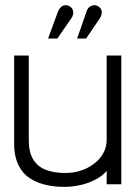

<svg xmlns="http://www.w3.org/2000/svg" viewBox="-20 -717 531 747"><path d="M257 -645Q263 -653 264.5 -662Q266 -671 262.5 -679.5Q259 -688 250 -693Q241 -698 232 -696.5Q223 -695 216.5 -689Q210 -683 206 -673L167 -567H203ZM368 -645Q374 -654 375.5 -663Q377 -672 373.5 -680Q370 -688 361 -693Q352 -698 343 -696.5Q334 -695 327 -689Q320 -683 317 -673L280 -567H315ZM395 -52V0H452V-501H395V-173Q395 -146 383 -123Q371 -100 348.5 -82Q326 -64 297 -54Q268 -44 234 -44Q191 -44 159 -56Q127 -68 109.5 -96Q92 -124 92 -171V-501H35V-157Q35 -123 43.5 -96Q52 -69 68 -49Q84 -29 108.5 -16Q133 -3 163.5 3.5Q194 10 232 10Q260 10 290.5 3.5Q321 -3 349 -17Q377 -31 395 -52Z"/></svg>

Font: AdventPro_ExpandedRegular
Style: ExpandedRegular
Weight: 400
Width: 7
Designer: VivaRado, Andreas Kalpakidis
Foundry: VivaRado, Andreas Kalpakidis
Version: Version 3.000